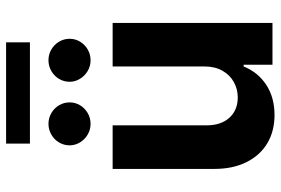

<svg xmlns="http://www.w3.org/2000/svg" viewBox="-167 -757 931 637"><g transform="rotate(-90 298.5 -438.5)"><path d="M396.5 -530.3H541V0H402.3V-95.7H396.5Q377.4 -48.3 335.7 -20.8Q293.9 6.8 235.4 6.8Q182.1 6.8 141.8 -17.1Q101.6 -41 79.1 -86.2Q56.6 -131.3 56.6 -192.4V-530.3H201.2V-217.8Q201.2 -170.9 226.3 -143.1Q251.5 -115.2 293.9 -115.2Q321.3 -115.2 344.7 -128.2Q368.2 -141.1 382.3 -166Q396.5 -190.9 396.5 -225.6ZM134.8 -672.9Q134.8 -691.9 144.3 -708Q153.8 -724.1 170.4 -733.6Q187 -743.2 206.1 -743.2Q225.6 -743.2 241.9 -733.6Q258.3 -724.1 267.8 -708Q277.3 -691.9 277.3 -672.9Q277.3 -654.3 267.8 -638.4Q258.3 -622.6 241.9 -613Q225.6 -603.5 206.1 -603.5Q187 -603.5 170.7 -613Q154.3 -622.6 144.5 -638.7Q134.8 -654.8 134.8 -672.9ZM345.7 -672.9Q345.7 -691.9 355.2 -708Q364.7 -724.1 381.3 -733.6Q397.9 -743.2 417 -743.2Q436.5 -743.2 452.9 -733.6Q469.2 -724.1 478.8 -708Q488.3 -691.9 488.3 -672.9Q488.3 -654.3 478.8 -638.4Q469.2 -622.6 452.9 -613Q436.5 -603.5 417 -603.5Q397.9 -603.5 381.6 -613Q365.2 -622.6 355.5 -638.7Q345.7 -654.8 345.7 -672.9ZM476.6 -804.7H140.6V-883.8H476.6Z"/></g></svg>

Font: Pretendard JP
Style: Bold
Weight: 700
Designer: Base glyphs from Inter by Rasmus Andersson; Hangeul glyphs from Noto Sans CJK(Source Han Sans) by Jang Soo-young and Kan
Foundry: Kil Hyung-jin
Version: Version 1.309